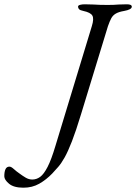

<svg xmlns="http://www.w3.org/2000/svg" viewBox="-204 -673 633 893"><path d="M-95 200Q-140 200 -162 181.5Q-184 163 -184 147Q-184 126 -178.5 114Q-173 102 -160 102Q-152 102 -140 113Q-128 124 -112 135Q-100 144 -85 153Q-70 162 -54 162Q-34 162 -17 149.5Q0 137 17.5 103Q35 69 54 5L223 -551Q234 -586 225.5 -600.5Q217 -615 184 -622Q169 -625 164 -630Q159 -635 159 -642Q159 -648 168.5 -650.5Q178 -653 190 -653Q215 -653 230.5 -652Q246 -651 261 -650.5Q276 -650 297 -650Q314 -650 324.5 -650.5Q335 -651 348 -652Q361 -653 386 -653Q409 -653 409 -642Q409 -635 399.5 -630Q390 -625 373 -622Q349 -618 335 -610Q321 -602 313.5 -588Q306 -574 298 -551L173 -142Q149 -63 130.5 -15.5Q112 32 96.5 59.5Q81 87 67 103Q53 119 39 134Q11 163 -21.5 181.5Q-54 200 -95 200Z"/></svg>

Font: EB Garamond
Style: Italic
Weight: 400
Italic angle: -17.2°
Designer: Georg Duffner and Octavio Pardo
Foundry: Georg Duffner
Version: Version 1.001